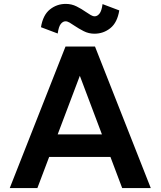

<svg xmlns="http://www.w3.org/2000/svg" viewBox="-20 -950 811 970"><path d="M595.9 -157.3H172.1V-271.1H595.9ZM741.7 0H597.2L363.3 -620.2H403.4L168.9 0H29.3L311 -715H459.9ZM498.1 -929.3 582.6 -897.4Q572.6 -835.9 537.5 -807.8Q502.5 -779.7 457 -779.7Q427.9 -779.7 402.5 -792.8Q377.1 -805.9 357.3 -819.3Q342 -829.6 331.3 -836Q320.5 -842.4 310.9 -842.4Q298 -842.4 287.2 -829.1Q276.5 -815.8 271.5 -780.7L187 -812.6Q197 -874.1 232.1 -902.2Q267.1 -930.3 312.5 -930.3Q341.7 -930.3 367.1 -917.5Q392.5 -904.7 412.2 -890.7Q427.5 -880.4 438.3 -874Q449.1 -867.6 458.6 -867.6Q471.6 -867.6 482.5 -881.1Q493.5 -894.6 498.1 -929.3Z"/></svg>

Font: Wix Madefor Display
Style: Regular
Weight: 400
Designer: Dalton Maag Ltd
Foundry: Dalton Maag Ltd
Version: Version 3.100